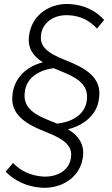

<svg xmlns="http://www.w3.org/2000/svg" viewBox="-20 -728 550 946"><path d="M186 197C284 202 376 147 389 43C396 -19 366 -60 315 -91C395 -111 460 -164 468 -245C483 -348 399 -393 304 -431C207 -468 176 -503 182 -554C188 -619 249 -657 317 -653C378 -650 421 -627 458 -587L493 -630C450 -677 395 -703 325 -708C231 -714 137 -660 123 -552C115 -490 144 -451 191 -421C104 -399 50 -338 42 -265C27 -162 111 -115 208 -77C305 -39 336 -5 330 45C324 110 264 145 194 142C130 138 82 114 44 75L8 118C52 163 112 192 186 197ZM102 -273C108 -342 169 -383 245 -392L276 -379C349 -349 418 -318 408 -236C401 -165 337 -127 261 -119L229 -132C149 -163 92 -198 102 -273Z"/></svg>

Font: Fixel Display Light
Style: Italic
Weight: 300
Italic angle: -10°
Designer: AlfaBravo + MacPaw
Foundry: Kyrylo Tkachov, Marchela Mozhyna, Serhii Makarenko, Maria Weinstein, Zakhar Kryvoshyya
Version: Version 1.210;Glyphs 3.2 (3217)